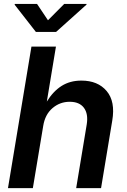

<svg xmlns="http://www.w3.org/2000/svg" viewBox="-20 -967 651 987"><path d="M202.1 -319.3 148.9 0H21L141.6 -727.5H267.6L220.7 -444.8Q253.4 -498 296.9 -525.4Q340.3 -552.7 398.4 -552.7Q482.9 -552.7 528.3 -499Q573.7 -445.3 557.1 -347.2L499.5 0H371.6L425.8 -327.1Q434.6 -381.8 411.4 -412.8Q388.2 -443.8 338.4 -443.8Q288.1 -443.8 249.8 -411.1Q211.4 -378.4 202.1 -319.3ZM170.4 -946.8 226.6 -862.8 310.1 -946.8H425.3L424.3 -942.9L268.1 -802.7H164.6L55.2 -942.9L56.2 -946.8Z"/></svg>

Font: Inter Semi Bold
Style: Italic
Weight: 600
Italic angle: -9.39999°
Designer: Rasmus Andersson
Foundry: rsms
Version: Version 4.000;git-3c8e0fc